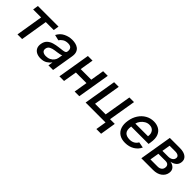

<svg xmlns="http://www.w3.org/2000/svg" viewBox="224 -1706 3033 3033"><g transform="rotate(45 1741.0 -189.0)"><path d="M71.4 -453.8 86.3 -545.5H546.5L531.6 -453.8H353.7L279.1 0H175.1L249.6 -453.8Z M699.6 12.1Q647.7 12.1 609 -7.3Q570.3 -26.6 552 -63.7Q533.7 -100.9 542.3 -154.1Q552.9 -215.9 589.1 -248.9Q625.4 -282 675.8 -296.5Q726.2 -311.1 778.8 -317.1Q828.5 -323.2 859.4 -327.1Q890.3 -331 906.1 -339.3Q921.9 -347.7 925.1 -366.5V-369Q932.5 -415.1 911.8 -440.9Q891 -466.6 839.8 -466.6Q786.6 -466.6 750.5 -443.2Q714.5 -419.7 697.4 -390.6L602.3 -413.4Q640.6 -487.9 708.8 -520.2Q777 -552.6 850.9 -552.6Q883.5 -552.6 918.7 -544.9Q953.8 -537.3 982.8 -516.9Q1011.7 -496.4 1025.9 -459.2Q1040.1 -421.9 1030.2 -362.2L970.2 0H866.5L879.3 -74.6H875Q854.8 -44 811.1 -16Q767.4 12.1 699.6 12.1ZM735.8 -73.2Q780.2 -73.2 814.5 -90.6Q848.7 -108 870 -136.2Q891.3 -164.4 896.7 -196.7L908.4 -267Q899.5 -259.6 873.6 -253.9Q847.7 -248.2 818.9 -244.3Q790.1 -240.4 772.7 -237.9Q725.9 -231.9 689.5 -213.6Q653.1 -195.3 646.3 -152.7Q639.9 -113.3 665.3 -93.2Q690.7 -73.2 735.8 -73.2Z M1306.5 -545.5 1268.8 -318.5H1505.3L1543 -545.5H1646.7L1555.8 0H1452.1L1489.7 -226.6H1253.2L1215.6 0H1111.9L1202.8 -545.5Z M2233 -545.5 2142 0H1697.4L1788.4 -545.5H1892L1816.4 -91.6H2054L2129.6 -545.5ZM2261.4 -87 2218.8 175.8H2113.6L2156.2 -87Z M2586.6 11Q2506.4 11 2453.8 -23.8Q2401.3 -58.6 2380.5 -121.6Q2359.7 -184.7 2373.9 -269.2Q2387.8 -353 2429.7 -416.9Q2471.6 -480.8 2534.3 -516.7Q2596.9 -552.6 2672.9 -552.6Q2735.1 -552.6 2785.7 -525Q2836.3 -497.5 2861 -437.3Q2885.7 -377.1 2869 -278.4L2862.9 -240.8H2474.4Q2460.6 -152 2495.4 -114.3Q2530.2 -76.7 2602.3 -76.7Q2648.8 -76.7 2684.5 -96.2Q2720.2 -115.8 2741.1 -154.5L2838.4 -136.4Q2809.3 -70 2742.7 -29.5Q2676.1 11 2586.6 11ZM2487.9 -320.3H2771Q2781.6 -382.8 2751.4 -423.8Q2721.2 -464.8 2659.1 -464.8Q2617.5 -464.8 2581.5 -443.5Q2545.5 -422.2 2520.6 -389Q2495.7 -355.8 2487.9 -320.3Z M2942.1 0 3033 -545.5H3258.9Q3350.9 -545.5 3398.6 -506Q3446.4 -466.6 3435 -399.9Q3427.2 -351.6 3391.9 -323.7Q3356.5 -295.8 3305 -286.2Q3358.3 -280.2 3392.4 -244Q3426.5 -207.7 3416.5 -147Q3405.5 -82 3348.9 -41Q3292.3 0 3202.8 0ZM3056.8 -88.8H3217.7Q3257.5 -88.8 3283 -107.8Q3308.6 -126.8 3313.2 -158.7Q3320 -197.1 3301.1 -218.8Q3282.3 -240.4 3243.3 -240.4H3082.4ZM3094.8 -318.2H3221.9Q3266.7 -318.2 3295.8 -337.2Q3324.9 -356.2 3329.9 -388.5Q3335.6 -419.7 3312.3 -437.7Q3289.1 -455.6 3244 -455.6H3117.9Z"/></g></svg>

Font: Inter UI Medium
Style: Italic
Weight: 500
Italic angle: 9.39999°
Designer: Rasmus Andersson
Foundry: rsms
Version: 3.2;8d6f07862